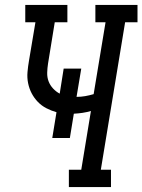

<svg xmlns="http://www.w3.org/2000/svg" viewBox="-20 -755 575 775"><path d="M258 0V-70H308L347 -307Q330 -302 313 -299.5Q296 -297 278 -296L262 -198H191L208 -302Q187 -308 167.5 -318Q148 -328 133 -343.5Q118 -359 108 -378Q98 -397 93.5 -419Q89 -441 91 -464Q93 -487 97 -510L123 -665H82V-735H252V-665H201L174 -499Q171 -480 170.5 -461.5Q170 -443 176 -427Q182 -411 194 -398Q206 -385 221 -377L237 -478H308L289 -364Q307 -364 324 -367Q341 -370 358 -375L406 -665H365V-735H535V-665H485L387 -70H428V0Z"/></svg>

Font: Iosevka Gothic
Style: Italic
Weight: 400
Italic angle: -9°
Monospace: yes
Designer: Belleve Invis
Foundry: Belleve Invis
Version: Version 15.5.1; ttfautohint (v1.8.4)